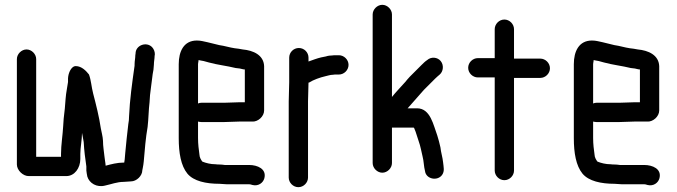

<svg xmlns="http://www.w3.org/2000/svg" viewBox="-20 -715 2805 796"><path d="M50 -470V-33C50 -9 76 16 100 15H255C289 15 313 -18 313 -56V-77C313 -103 320 -136 320 -164C322 -150 325 -142 327 -126C329 -90 333 -59 338 -25V-8C339 0 340 8 342 17C350 44 381 64 417 54C441 49 465 39 493 39C501 39 515 37 523 37C546 37 570 14 570 -9C570 -11 571 -14 572 -19C574 -28 575 -37 576 -46C580 -93 584 -144 592 -189C596 -223 596 -259 600 -291L602 -321C603 -334 610 -380 611 -392L613 -408C616 -421 617 -430 618 -447C618 -460 621 -472 621 -483L622 -490C622 -501 618 -511 611 -519C588 -544 542 -528 542 -493L541 -486C541 -473 538 -463 538 -449C538 -444 538 -439 537 -436C528 -372 518 -302 515 -232C515 -221 514 -211 512 -201C507 -161 503 -120 499 -78L497 -54C496 -49 496 -45 495 -41H493C466 -41 440 -34 418 -28C417 -43 414 -54 413 -67C411 -88 407 -108 407 -131C406 -151 401 -165 398 -183C391 -231 378 -282 366 -328C359 -355 358 -381 349 -406C338 -420 319 -441 294 -441C289 -441 284 -439 279 -434C269 -424 261 -404 262 -382V-375C260 -360 256 -341 254 -325L252 -306C250 -278 248 -252 244 -223L242 -193C240 -155 233 -114 233 -77V-65H130V-470C130 -491 111 -510 90 -510C69 -510 50 -491 50 -470Z M971 -211H1025C1049 -209 1075 -232 1075 -257V-441C1073 -487 1030 -506 986 -510L969 -513L953 -515C932 -518 911 -525 889 -528C874 -531 855 -537 840 -540C824 -543 814 -547 796 -547C742 -547 721 -502 721 -449V-142C721 -81 730 -28 757 5C783 36 834 47 890 47C901 47 909 49 921 49H1013C1019 49 1022 51 1027 52C1051 58 1071 43 1076 24C1086 -15 1047 -31 1013 -31H912C905 -32 898 -33 890 -33C885 -33 880 -33 874 -34C853 -34 834 -39 819 -45C814 -51 807 -63 807 -73C804 -95 801 -117 801 -143V-211C806 -210 810 -209 815 -209H909C924 -209 957 -211 971 -211ZM909 -289H815C810 -289 806 -288 801 -286V-449C801 -452 802 -456 803 -463V-466C809 -465 816 -463 824 -462L846 -456C882 -446 921 -442 957 -433L974 -431C980 -430 988 -427 995 -427V-291H971C958 -291 924 -289 909 -289Z M1179 -476V-374C1179 -350 1177 -319 1177 -294V21C1177 42 1195 61 1217 61C1239 61 1257 42 1257 21V-295C1257 -318 1259 -350 1259 -372C1260 -373 1261 -373 1262 -373C1279 -384 1307 -394 1329 -399C1339 -401 1349 -405 1360 -405C1365 -406 1370 -406 1375 -406H1385C1406 -406 1425 -424 1425 -446C1425 -468 1406 -486 1385 -486H1375C1368 -486 1362 -486 1356 -485C1349 -485 1340 -484 1331 -481L1311 -477C1294 -473 1276 -466 1259 -460V-476C1259 -498 1241 -516 1219 -516C1197 -516 1179 -498 1179 -476Z M1565 -695C1544 -695 1525 -676 1525 -655V-39C1525 -18 1544 1 1565 1C1586 1 1605 -18 1605 -39V-186H1695L1697 -184L1703 -169C1707 -158 1712 -140 1716 -129C1723 -110 1727 -87 1732 -66C1737 -48 1737 -24 1742 -6C1746 28 1794 37 1813 10C1824 -6 1819 -22 1817 -42C1815 -63 1808 -83 1806 -104C1803 -118 1797 -141 1793 -153C1777 -195 1765 -266 1709 -266H1670C1673 -269 1675 -272 1678 -275C1699 -298 1717 -320 1737 -342L1784 -389C1790 -395 1796 -400 1803 -406C1818 -419 1821 -445 1807 -462C1794 -478 1768 -481 1751 -466C1742 -460 1735 -453 1727 -445L1679 -397C1672 -389 1665 -382 1660 -375C1644 -357 1620 -332 1605 -313V-655C1605 -676 1586 -695 1565 -695Z M2031 -594V-474H1961C1940 -474 1921 -456 1921 -434C1921 -412 1940 -394 1961 -394H2031V-8C2031 13 2049 32 2071 32C2093 32 2111 13 2111 -8V-392H2220C2241 -392 2260 -410 2260 -432C2260 -454 2241 -472 2220 -472H2111V-594C2111 -615 2093 -634 2071 -634C2049 -634 2031 -615 2031 -594Z M2609 -211H2663C2687 -209 2713 -232 2713 -257V-441C2711 -487 2668 -506 2624 -510L2607 -513L2591 -515C2570 -518 2549 -525 2527 -528C2512 -531 2493 -537 2478 -540C2462 -543 2452 -547 2434 -547C2380 -547 2359 -502 2359 -449V-142C2359 -81 2368 -28 2395 5C2421 36 2472 47 2528 47C2539 47 2547 49 2559 49H2651C2657 49 2660 51 2665 52C2689 58 2709 43 2714 24C2724 -15 2685 -31 2651 -31H2550C2543 -32 2536 -33 2528 -33C2523 -33 2518 -33 2512 -34C2491 -34 2472 -39 2457 -45C2452 -51 2445 -63 2445 -73C2442 -95 2439 -117 2439 -143V-211C2444 -210 2448 -209 2453 -209H2547C2562 -209 2595 -211 2609 -211ZM2547 -289H2453C2448 -289 2444 -288 2439 -286V-449C2439 -452 2440 -456 2441 -463V-466C2447 -465 2454 -463 2462 -462L2484 -456C2520 -446 2559 -442 2595 -433L2612 -431C2618 -430 2626 -427 2633 -427V-291H2609C2596 -291 2562 -289 2547 -289Z"/></svg>

Font: Electronic
Style: ExBd
Weight: 800
Version: Version 1.011